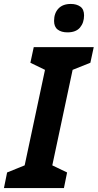

<svg xmlns="http://www.w3.org/2000/svg" viewBox="-54 -953 495 973"><path d="M-34 0 -18 -79 71 -115 174 -599 100 -635 117 -714H421L404 -635L314 -599L211 -115L286 -79L270 0ZM288 -789Q257 -789 238.5 -803Q220 -817 220 -847Q220 -886 242 -909.5Q264 -933 305 -933Q334 -933 353 -919.5Q372 -906 372 -875Q372 -838 351.5 -813.5Q331 -789 288 -789Z"/></svg>

Font: Noto Sans SemiCondensed
Style: Bold Italic
Weight: 700
Width: 4
Italic angle: -12°
Designer: Monotype Design Team
Foundry: Monotype Imaging Inc.
Version: Version 2.013; ttfautohint (v1.8.4.7-5d5b)